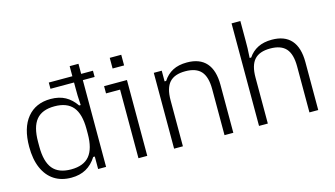

<svg xmlns="http://www.w3.org/2000/svg" viewBox="-84 -1011 2276 1306"><g transform="rotate(-15 1054.0 -358.0)"><path d="M281 10Q211 10 161 -22.5Q111 -55 84 -117Q57 -179 57 -267Q57 -400 116.5 -472Q176 -544 281 -544Q341 -544 384 -520.5Q427 -497 458 -451H469Q466 -492 465.5 -519Q465 -546 465 -569V-726H527V0H471V-88H460Q429 -39 385 -14.5Q341 10 281 10ZM294 -45Q382 -45 423.5 -95Q465 -145 465 -250V-284Q465 -389 423.5 -439Q382 -489 294 -489Q206 -489 165 -439Q124 -389 124 -284V-250Q124 -145 165 -95Q206 -45 294 -45ZM299 -611V-655H610V-611Z M755 0V-483H656V-534H817V0ZM743 -635V-710H824V-635Z M1006 0V-534H1062V-459H1073Q1100 -501 1141 -522.5Q1182 -544 1241 -544Q1331 -544 1377 -492Q1423 -440 1423 -337V0H1361V-324Q1361 -410 1326 -449.5Q1291 -489 1215 -489Q1139 -489 1103.5 -449.5Q1068 -410 1068 -324V0Z M1604 0V-722H1666V-581Q1666 -558 1665.5 -531Q1665 -504 1662 -463H1673Q1699 -502 1740 -523Q1781 -544 1839 -544Q1929 -544 1975 -492Q2021 -440 2021 -337V0H1959V-324Q1959 -410 1924 -449.5Q1889 -489 1813 -489Q1737 -489 1701.5 -449.5Q1666 -410 1666 -324V0Z"/></g></svg>

Font: Mozilla Text ExtraLight
Style: Regular
Weight: 200
Designer: Studio DRAMA
Foundry: Studio DRAMA
Version: Version 1.000